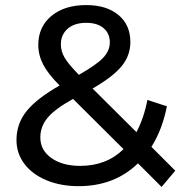

<svg xmlns="http://www.w3.org/2000/svg" viewBox="-20 -726 726 757"><path d="M617 11 524 -82Q431 8 290 8Q220 8 164 -15Q108 -38 76.5 -79.5Q45 -121 45 -174Q45 -238 84.5 -287.5Q124 -337 215 -389Q169 -435 150 -472Q131 -509 131 -549Q131 -620 182.5 -663Q234 -706 320 -706Q400 -706 447 -667Q494 -628 494 -560Q494 -507 459.5 -465Q425 -423 345 -377L518 -205Q548 -262 561 -332L638 -307Q620 -215 577 -147L671 -53ZM220 -551Q220 -524 234.5 -499Q249 -474 291 -431Q360 -470 386.5 -498Q413 -526 413 -559Q413 -594 388.5 -615Q364 -636 320 -636Q273 -636 246.5 -612.5Q220 -589 220 -551ZM467 -138 268 -336Q196 -296 167.5 -261.5Q139 -227 139 -184Q139 -134 182.5 -103Q226 -72 296 -72Q400 -72 467 -138Z"/></svg>

Font: CMG Sans Medium
Style: Regular
Weight: 500
Designer: Julieta Ulanovsky
Foundry: Julieta Ulanovsky
Version: Version 7.200